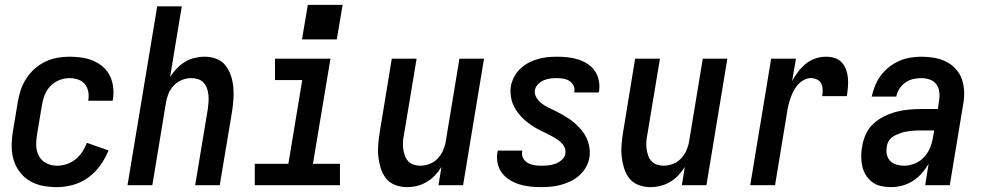

<svg xmlns="http://www.w3.org/2000/svg" viewBox="-20 -761 4040 789"><path d="M215 8Q184 8 155.5 2.5Q127 -3 102.5 -17.5Q78 -32 61 -54.5Q44 -77 36 -104Q28 -131 28 -161Q28 -191 33 -221L53 -341Q57 -366 65 -390.5Q73 -415 87.5 -437.5Q102 -460 122 -478Q142 -496 166 -507.5Q190 -519 215.5 -523.5Q241 -528 265 -528Q291 -528 315.5 -524.5Q340 -521 362.5 -511.5Q385 -502 403 -486.5Q421 -471 431.5 -449.5Q442 -428 445 -403Q448 -378 444 -353Q443 -351 443 -349.5Q443 -348 443 -347H342Q342 -348 342.5 -348.5Q343 -349 343 -350Q346 -368 342.5 -385.5Q339 -403 328 -416Q317 -429 300 -434.5Q283 -440 265 -440Q244 -440 223 -431.5Q202 -423 186.5 -406.5Q171 -390 163 -369Q155 -348 152 -327L132 -207Q128 -184 129 -161Q130 -138 140.5 -119Q151 -100 171 -90Q191 -80 215 -80Q234 -80 254 -86.5Q274 -93 290.5 -106.5Q307 -120 318.5 -137.5Q330 -155 337 -174L426 -143Q413 -111 392.5 -82Q372 -53 343.5 -32Q315 -11 281 -1.5Q247 8 215 8Z M504 0 626 -735H727L679 -445Q691 -463 706.5 -479.5Q722 -496 740.5 -507Q759 -518 780 -523Q801 -528 821 -528Q847 -528 870 -519Q893 -510 907.5 -491Q922 -472 929.5 -448.5Q937 -425 939 -400.5Q941 -376 939 -350Q937 -324 933 -299L883 0H782L834 -313Q836 -327 837 -342Q838 -357 836.5 -371Q835 -385 830.5 -398Q826 -411 817 -421Q808 -431 794.5 -435.5Q781 -440 766 -440Q747 -440 728 -432.5Q709 -425 694.5 -410Q680 -395 672.5 -376.5Q665 -358 662 -339L606 0Z M1027 0V-88H1165L1222 -432H1110V-520H1338L1266 -88H1377V0ZM1221 -599 1245 -741H1388L1364 -599Z M1652 8Q1627 8 1603.5 -1Q1580 -10 1565.5 -29Q1551 -48 1544 -71.5Q1537 -95 1534.5 -119.5Q1532 -144 1534.5 -170Q1537 -196 1541 -221L1590 -520H1692L1640 -207Q1637 -193 1636 -178Q1635 -163 1637 -149Q1639 -135 1643.5 -122Q1648 -109 1657 -99Q1666 -89 1679.5 -84.5Q1693 -80 1707 -80Q1726 -80 1745.5 -87.5Q1765 -95 1779 -110Q1793 -125 1801 -143.5Q1809 -162 1812 -181L1868 -520H1969L1883 0H1782L1794 -75Q1783 -57 1767.5 -40.5Q1752 -24 1733 -13Q1714 -2 1693.5 3Q1673 8 1652 8Z M2204 8Q2181 8 2158 5.5Q2135 3 2114 -3.5Q2093 -10 2074.5 -21.5Q2056 -33 2043 -50Q2030 -67 2025 -89.5Q2020 -112 2024 -135Q2025 -137 2025 -138.5Q2025 -140 2026 -142H2126Q2126 -141 2126 -140.5Q2126 -140 2126 -139Q2123 -124 2129.5 -111.5Q2136 -99 2148 -92Q2160 -85 2174.5 -82.5Q2189 -80 2204 -80Q2219 -80 2233.5 -81.5Q2248 -83 2262 -88Q2276 -93 2288.5 -104Q2301 -115 2303 -129Q2306 -144 2299.5 -156.5Q2293 -169 2283 -178Q2273 -187 2261 -194Q2249 -201 2237 -207Q2225 -213 2212.5 -219Q2200 -225 2188 -231.5Q2176 -238 2165 -245.5Q2154 -253 2143.5 -261.5Q2133 -270 2123.5 -280Q2114 -290 2106 -301Q2098 -312 2092 -324Q2086 -336 2082.5 -349.5Q2079 -363 2078 -377Q2077 -391 2079 -406Q2083 -426 2092.5 -444.5Q2102 -463 2117.5 -478Q2133 -493 2152 -503Q2171 -513 2190.5 -518.5Q2210 -524 2230 -526Q2250 -528 2269 -528Q2292 -528 2314 -525.5Q2336 -523 2356.5 -516.5Q2377 -510 2394.5 -498.5Q2412 -487 2424 -470Q2436 -453 2440.5 -431.5Q2445 -410 2442 -387Q2441 -386 2441 -384Q2441 -382 2440 -381H2340Q2340 -381 2340 -382Q2340 -383 2340 -383Q2343 -397 2337 -409Q2331 -421 2320.5 -428Q2310 -435 2296.5 -437.5Q2283 -440 2269 -440Q2256 -440 2242.5 -438.5Q2229 -437 2215.5 -431.5Q2202 -426 2191.5 -415.5Q2181 -405 2178 -391Q2176 -374 2184.5 -360Q2193 -346 2205 -336.5Q2217 -327 2231.5 -320Q2246 -313 2260.5 -306Q2275 -299 2289 -291Q2303 -283 2316 -274.5Q2329 -266 2341 -255.5Q2353 -245 2363.5 -233.5Q2374 -222 2382.5 -208.5Q2391 -195 2396 -180Q2401 -165 2403 -148Q2405 -131 2402 -114Q2399 -94 2388.5 -75Q2378 -56 2361.5 -41Q2345 -26 2325.5 -16.5Q2306 -7 2285.5 -1.5Q2265 4 2245 6Q2225 8 2204 8Z M2652 8Q2627 8 2603.5 -1Q2580 -10 2565.5 -29Q2551 -48 2544 -71.5Q2537 -95 2534.5 -119.5Q2532 -144 2534.5 -170Q2537 -196 2541 -221L2590 -520H2692L2640 -207Q2637 -193 2636 -178Q2635 -163 2637 -149Q2639 -135 2643.5 -122Q2648 -109 2657 -99Q2666 -89 2679.5 -84.5Q2693 -80 2707 -80Q2726 -80 2745.5 -87.5Q2765 -95 2779 -110Q2793 -125 2801 -143.5Q2809 -162 2812 -181L2868 -520H2969L2883 0H2782L2794 -75Q2783 -57 2767.5 -40.5Q2752 -24 2733 -13Q2714 -2 2693.5 3Q2673 8 2652 8Z M3063 0 3149 -520H3251L3235 -428Q3246 -448 3260 -466.5Q3274 -485 3292 -499.5Q3310 -514 3331.5 -521Q3353 -528 3375 -528Q3393 -528 3410.5 -522.5Q3428 -517 3439.5 -504Q3451 -491 3457 -474.5Q3463 -458 3464.5 -440Q3466 -422 3464.5 -403.5Q3463 -385 3460 -366H3359Q3361 -380 3360.5 -393.5Q3360 -407 3354.5 -418Q3349 -429 3337 -434.5Q3325 -440 3312 -440Q3297 -440 3282.5 -432Q3268 -424 3257.5 -411.5Q3247 -399 3240 -385Q3233 -371 3228 -356.5Q3223 -342 3219.5 -327Q3216 -312 3214 -297L3165 0Z M3641 8Q3620 8 3600 3.5Q3580 -1 3564.5 -12.5Q3549 -24 3538.5 -41Q3528 -58 3523.5 -77.5Q3519 -97 3519 -118Q3519 -139 3523 -160Q3527 -185 3538 -209.5Q3549 -234 3569 -252.5Q3589 -271 3613.5 -283Q3638 -295 3663 -301.5Q3688 -308 3713.5 -310.5Q3739 -313 3765 -313H3834L3839 -347Q3842 -365 3840 -383Q3838 -401 3828 -414.5Q3818 -428 3801 -434Q3784 -440 3766 -440Q3749 -440 3732 -436Q3715 -432 3700 -421.5Q3685 -411 3675.5 -395.5Q3666 -380 3663 -364H3562Q3567 -386 3576 -408.5Q3585 -431 3599.5 -450.5Q3614 -470 3633.5 -485.5Q3653 -501 3675 -510.5Q3697 -520 3720 -524Q3743 -528 3766 -528Q3793 -528 3819 -523.5Q3845 -519 3867.5 -508Q3890 -497 3907 -478.5Q3924 -460 3932.5 -436Q3941 -412 3942 -385.5Q3943 -359 3938 -332L3883 0H3782L3796 -88Q3784 -67 3767.5 -48.5Q3751 -30 3730.5 -17Q3710 -4 3687 2Q3664 8 3641 8ZM3695 -80Q3718 -80 3740.5 -89.5Q3763 -99 3779 -117Q3795 -135 3803.5 -157.5Q3812 -180 3815 -202L3819 -225H3765Q3754 -225 3744 -224.5Q3734 -224 3723.5 -223Q3713 -222 3702.5 -220Q3692 -218 3682 -214.5Q3672 -211 3662 -206.5Q3652 -202 3643.5 -195Q3635 -188 3630 -178Q3625 -168 3624 -157Q3621 -141 3624.5 -125.5Q3628 -110 3638.5 -99.5Q3649 -89 3664 -84.5Q3679 -80 3695 -80Z"/></svg>

Font: Iosevka SS04 Semibold
Style: Italic
Weight: 600
Italic angle: -9°
Monospace: yes
Designer: Belleve Invis
Foundry: Belleve Invis
Version: Version 19.0.0; ttfautohint (v1.8.4)